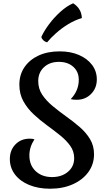

<svg xmlns="http://www.w3.org/2000/svg" viewBox="-20 -1125 670 1170"><path d="M213 -631Q213 -584 237.5 -547.5Q262 -511 300.5 -479Q339 -447 382.5 -416Q426 -385 465 -351.5Q504 -318 528.5 -277.5Q553 -237 553 -185Q553 -124 518.5 -76.5Q484 -29 423.5 -2Q363 25 285 25Q213 25 157.5 2Q102 -21 71 -62Q40 -103 40 -156Q40 -210 74 -245Q108 -280 161 -280Q179 -280 190 -276Q159 -229 159 -178Q159 -118 197.5 -82Q236 -46 297 -46Q356 -46 394 -78Q432 -110 432 -161Q432 -203 408 -236.5Q384 -270 346 -300.5Q308 -331 265.5 -362Q223 -393 185 -428.5Q147 -464 122.5 -508Q98 -552 98 -609Q98 -670 129 -715.5Q160 -761 215 -786.5Q270 -812 344 -812Q410 -812 461 -790Q512 -768 541 -729.5Q570 -691 570 -641Q570 -588 535 -552.5Q500 -517 448 -517Q424 -517 411 -521Q460 -572 460 -639Q460 -688 426.5 -718Q393 -748 339 -748Q283 -748 248 -715.5Q213 -683 213 -631ZM232 -900Q248 -936 279 -977.5Q310 -1019 349 -1054Q388 -1089 426 -1105Q434 -1100 446 -1089.5Q458 -1079 467.5 -1061Q477 -1043 479 -1015Q435 -1002 394.5 -977Q354 -952 321 -922.5Q288 -893 267 -867Q254 -870 244 -879.5Q234 -889 232 -900Z"/></svg>

Font: Merienda Medium
Style: Regular
Weight: 500
Designer: Eduardo Rodriguez Tunni
Foundry: Eduardo Rodriguez Tunni
Version: Version 2.001; ttfautohint (v1.8.4.7-5d5b)